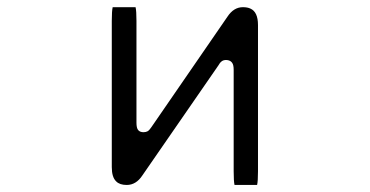

<svg xmlns="http://www.w3.org/2000/svg" viewBox="-20 -509 1040 540"><path d="M296.9 -488.8Q294.4 -478 294.4 -450.2V-39.1Q294.4 -10.7 306.6 1Q316.4 11.2 336.4 11.2Q362.8 11.2 380.4 -15.6L594.7 -325.7Q598.1 -331.5 600.1 -333.5Q603 -336.4 604.5 -337.4Q609.4 -340.3 614.7 -340.3Q632.8 -340.3 636.2 -324.2Q637.2 -319.3 637.2 -312.5V-27.3Q637.2 0.5 639.6 11.2H703.1Q705.6 0.5 705.6 -27.3V-438.5Q705.6 -475.6 684.1 -484.9Q675.8 -488.8 663.1 -488.8Q637.2 -488.8 619.6 -461.9L405.8 -151.4Q399.9 -142.6 395.3 -139.9Q390.6 -137.2 383.8 -137.2Q367.2 -137.2 364.7 -152.8Q363.8 -157.2 363.8 -164.1V-450.2Q363.8 -478 361.3 -488.8Z"/></svg>

Font: YuPearl-ExtraLight
Style: ExtraLight
Weight: 200
Designer: Max Yao
Foundry: Max-Everyday
Version: Version 1.011; ttfautohint (v1.8.3)